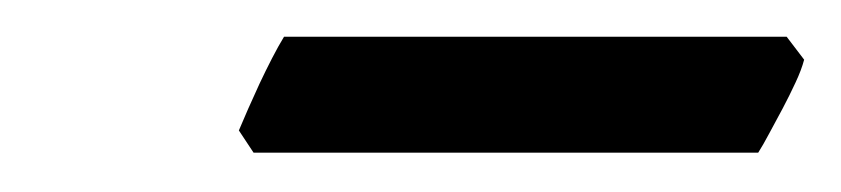

<svg xmlns="http://www.w3.org/2000/svg" viewBox="-20 -646 447 102"><path d="M407.2 -614.3Q405.8 -608.9 402.6 -602.1Q399.4 -595.2 395.8 -588.4Q392.1 -581.5 388.7 -575.2Q385.3 -568.8 382.8 -564.9H114.7L106.9 -576.7Q108.9 -581.5 111.8 -588.1Q114.7 -594.7 117.9 -601.6Q121.1 -608.4 124.5 -615Q127.9 -621.6 130.9 -626.5H397.9Z"/></svg>

Font: Gentium Plus CyrE
Style: Italic
Weight: 400
Italic angle: -8°
Designer: J. Victor Gaultney, Annie Olsen, Iska Routamaa, Becca Hirsbrunner
Foundry: SIL International
Version: Version 5.000